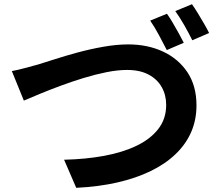

<svg xmlns="http://www.w3.org/2000/svg" viewBox="-20 -869 1040 908"><path d="M36 -532.9Q63.8 -537.9 97.9 -547.2Q132.1 -556.4 159.5 -563.8Q188.3 -572.5 237.6 -588.4Q286.9 -604.4 346.5 -620.6Q406 -636.8 468.9 -647.9Q531.7 -659 586.5 -659Q677.3 -659 750.1 -625.5Q822.9 -591.9 866.1 -527.6Q909.2 -463.3 909.2 -370.3Q909.2 -302.1 884.1 -244.5Q859 -186.8 810.7 -140.5Q762.5 -94.1 693.2 -60.3Q624 -26.5 535 -6.1Q446 14.2 340.5 19.2L283.1 -113.6Q384.3 -115.9 472 -131.9Q559.6 -148 625.6 -179.6Q691.6 -211.3 728.7 -259.3Q765.9 -307.3 765.9 -372.7Q765.9 -419.8 744.8 -457.1Q723.7 -494.5 682.6 -516.3Q641.4 -538.2 581.3 -538.2Q536.6 -538.2 483.9 -527.7Q431.1 -517.1 375.6 -500.2Q320.2 -483.2 267.2 -463.6Q214.3 -444 169.3 -425.4Q124.4 -406.8 92.8 -393.2ZM769.5 -804Q782.5 -786 797.2 -760.8Q812 -735.7 825.8 -710.7Q839.6 -685.7 849.1 -666.6L768.8 -632.3Q753.2 -663.3 731.7 -703Q710.3 -742.7 690.3 -771.5ZM887.9 -849.1Q901.1 -830.4 916.5 -805.1Q931.8 -779.8 946.1 -755.2Q960.4 -730.6 968.9 -712.9L889.4 -678.6Q874 -710.3 851.6 -749.5Q829.3 -788.6 808.9 -816.6Z"/></svg>

Font: Noto Sans JP
Style: Regular
Weight: 100
Designer: Ryoko NISHIZUKA 西塚涼子 (kana, bopomofo & ideographs); Paul D. Hunt (Latin, Greek & Cyrillic); Sandoll Communications 산돌커뮤니
Foundry: Adobe
Version: Version 2.004;hotconv 1.0.118;makeotfexe 2.5.65603